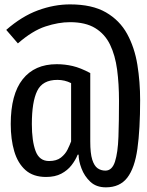

<svg xmlns="http://www.w3.org/2000/svg" viewBox="-20 -739 655 853"><path d="M291.3 -719.5Q389.2 -719.5 450.5 -684.1Q511.8 -648.7 544.9 -588.2Q577.9 -527.7 590.3 -451.5Q602.6 -375.4 602.6 -293.8Q602.6 -164.6 590.5 -78.5Q578.5 7.7 545.4 50.5Q512.3 93.3 450.3 93.3Q407.7 93.3 381.3 68.5Q354.9 43.6 342.1 9.5Q329.2 -24.6 329.2 -51.8H325.1Q315.4 -27.7 297.7 -4.9Q280 17.9 252.3 32.6Q224.6 47.2 184.6 47.2Q127.7 47.2 93.3 16.7Q59 -13.8 43.3 -66.9Q27.7 -120 27.7 -187.7Q27.7 -320 80.8 -386.9Q133.8 -453.8 231.8 -453.8Q268.2 -453.8 303.1 -445.6Q337.9 -437.4 381 -414.4V-110.8Q381 -57.9 389.7 -30Q398.5 -2.1 413.6 8.5Q428.7 19 448.2 19Q477.9 19 490.8 -20.8Q503.6 -60.5 506.2 -130.8Q508.7 -201 508.7 -291.3Q508.7 -366.2 500.3 -429.7Q491.8 -493.3 469 -540.5Q446.2 -587.7 403.1 -614.1Q360 -640.5 290.8 -640.5Q240 -640.5 182.1 -621.5Q124.1 -602.6 59.5 -546.2L7.7 -606.2Q76.9 -666.7 148.7 -693.1Q220.5 -719.5 291.3 -719.5ZM234.9 -384.1Q169.2 -384.1 145.4 -335.4Q121.5 -286.7 121.5 -187.7Q121.5 -113.3 137.9 -68.5Q154.4 -23.6 197.9 -23.6Q231.3 -23.6 250.8 -39Q270.3 -54.4 280.3 -74.9Q290.3 -95.4 295.9 -110.8V-369.7Q267.7 -384.1 234.9 -384.1Z"/></svg>

Font: Fira Code Retina
Style: Regular
Weight: 450
Monospace: yes
Designer: Carrois Corporate, Edenspiekermann AG, Nikita Prokopov
Foundry: Carrois Corporate, Edenspiekermann AG, Nikita Prokopov
Version: Version 6.002